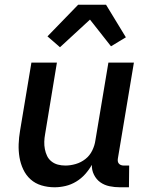

<svg xmlns="http://www.w3.org/2000/svg" viewBox="-20 -785 640 813"><path d="M211 8Q182 8 155.5 0Q129 -8 109.5 -25.5Q90 -43 78.5 -67.5Q67 -92 62.5 -119Q58 -146 59 -174.5Q60 -203 65 -232L113 -520H221L171 -217Q168 -201 167.5 -185Q167 -169 170 -153.5Q173 -138 179.5 -124.5Q186 -111 198 -101.5Q210 -92 225 -88Q240 -84 257 -84Q278 -84 300.5 -90.5Q323 -97 341.5 -111.5Q360 -126 370.5 -147.5Q381 -169 384 -191L439 -520H547L479 -113Q478 -107 479 -101.5Q480 -96 483.5 -92Q487 -88 492.5 -86Q498 -84 504 -84H527L526 8H488Q465 8 443.5 3.5Q422 -1 405 -13Q388 -25 378 -45Q368 -65 369 -87Q357 -66 340.5 -47.5Q324 -29 302.5 -16Q281 -3 257.5 2.5Q234 8 211 8ZM234 -585 181 -631 311 -765H429L513 -627L450 -589L361 -702Z"/></svg>

Font: Iosevka Semibold Extended
Style: Italic
Weight: 600
Width: 7
Italic angle: -9°
Monospace: yes
Designer: Belleve Invis
Foundry: Belleve Invis
Version: Version 32.5.0; ttfautohint (v1.8.4)